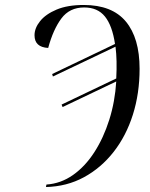

<svg xmlns="http://www.w3.org/2000/svg" viewBox="-20 -743 602 773"><path d="M167 0Q225 -4 274 -38.5Q323 -73 360 -130.5Q397 -188 420 -261Q443 -334 448 -415L232 -312L228 -322L448 -427Q452 -501 445 -555L193 -435L190 -445L443 -566Q432 -640 402.5 -676.5Q373 -713 319 -713Q260 -713 227 -668.5Q194 -624 174 -550Q119 -553 119 -601Q119 -630 141.5 -658Q164 -686 208 -704.5Q252 -723 317 -723Q431 -723 486.5 -656.5Q542 -590 542 -466Q542 -367 515 -281.5Q488 -196 437.5 -131.5Q387 -67 318 -29.5Q249 8 165 10Z"/></svg>

Font: Noto Serif Display Condensed
Style: Italic
Weight: 400
Width: 3
Italic angle: -12°
Designer: Monotype Design Team
Foundry: Monotype Imaging Inc.
Version: Version 2.009